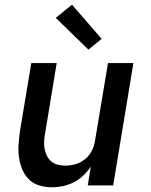

<svg xmlns="http://www.w3.org/2000/svg" viewBox="-20 -788 640 816"><path d="M201 8Q173 8 146.5 0Q120 -8 102 -26.5Q84 -45 74 -69.5Q64 -94 60.5 -121Q57 -148 59 -176Q61 -204 65 -232L113 -520H221L171 -217Q168 -201 167.5 -184.5Q167 -168 170 -153Q173 -138 180 -124.5Q187 -111 198.5 -101.5Q210 -92 225.5 -88Q241 -84 258 -84Q279 -84 301.5 -90.5Q324 -97 342 -112Q360 -127 370.5 -148Q381 -169 384 -191L439 -520H547L461 0H353L366 -80Q352 -59 333.5 -41.5Q315 -24 293 -13Q271 -2 247.5 3Q224 8 201 8ZM356 -577 217 -712 286 -768 412 -623Z"/></svg>

Font: Iosevka SS04 Semibold Extended
Style: Italic
Weight: 600
Width: 7
Italic angle: -9°
Monospace: yes
Designer: Belleve Invis
Foundry: Belleve Invis
Version: Version 19.0.0; ttfautohint (v1.8.4)